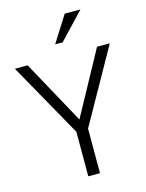

<svg xmlns="http://www.w3.org/2000/svg" viewBox="-134 -981 807 1061"><g transform="rotate(-15 269.5 -451.0)"><path d="M343 -902H433L291 -752H248ZM236 -255 -2 -679H71L270 -316L468 -679H541L303 -255V0H236Z"/></g></svg>

Font: Pavanam
Style: Regular
Weight: 400
Designer: Tharique Azeez
Foundry: Tharique Azeez
Version: Version 1.86; ttfautohint (v1.3) -l 8 -r 50 -G 200 -x 14 -D 